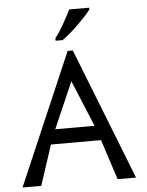

<svg xmlns="http://www.w3.org/2000/svg" viewBox="-59 -944 760 992"><g transform="rotate(-5 320.5 -448.0)"><path d="M253.5 -753.5Q263.9 -766.3 275.7 -784.4Q287.6 -802.5 298.5 -821.8Q309.4 -841.1 319.6 -860.4Q329.7 -879.7 337.6 -895.5H441.1V-885.6Q432.2 -873.3 414.4 -854Q396.5 -834.7 375.7 -813.9Q355 -793.1 332.2 -773.8Q309.4 -754.5 290.1 -740.6H253.5ZM605.9 0H510.4L442.6 -208.4H182.7L114.4 0H17.3L310.9 -682.7H337.6ZM415.8 -285.1 316.3 -524.8 211.9 -285.1Z"/></g></svg>

Font: Shan Wanhai
Style: Regular
Weight: 400
Designer: Khon Soe Zaw Thu
Foundry: Shan Unicode
Version: Version 1.00 June 3, 2017, initial release